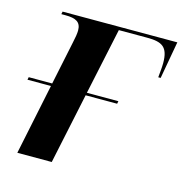

<svg xmlns="http://www.w3.org/2000/svg" viewBox="-85 -616 667 695"><g transform="rotate(15 248.0 -268.0)"><path d="M40 0H169L225 -265H343L345 -275H227L280 -524H386C442 -524 466 -511 466 -450C466 -431 463 -412 462 -396H471L496 -536H66L64 -526H79C119 -526 138 -516 138 -484C138 -474 135 -455 131 -438L97 -275H9L7 -265H95Z"/></g></svg>

Font: Noto Serif Display SemiBold
Style: Italic
Weight: 600
Italic angle: -12°
Designer: Monotype Design Team
Foundry: Monotype Imaging Inc.
Version: Version 2.009